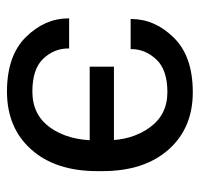

<svg xmlns="http://www.w3.org/2000/svg" viewBox="-31 -537 583 561"><g transform="rotate(90 260.5 -256.5)"><path d="M480 -249V-264.6Q480 -386.2 417.2 -457.3Q354.5 -528.3 249.5 -528.3Q144.5 -528.3 90.1 -472.9Q35.6 -417.5 35.6 -349.1V-346.7H123.5V-349.1Q123.5 -389.2 153.6 -421.6Q183.6 -454.1 249.5 -454.1Q315.4 -454.1 352.8 -402.1Q390.1 -350.1 390.1 -275.4V-244.1Q390.1 -164.6 353 -112.1Q315.9 -59.6 247.6 -59.6Q181.6 -59.6 151.6 -91.3Q121.6 -123 121.6 -164.6V-167H33.7V-164.6Q33.7 -96.2 88.1 -40.8Q142.6 14.6 247.6 14.6Q353.5 14.6 416.7 -56.2Q480 -127 480 -249ZM434.1 -297.9H174.8V-227.1H434.1Z"/></g></svg>

Font: Roboto Flex
Style: Regular
Weight: 400
Designer: Berlow after Robertson
Foundry: Google
Version: Version 3.200;gftools[0.9.32]